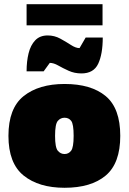

<svg xmlns="http://www.w3.org/2000/svg" viewBox="-20 -880 610 910"><path d="M286 10Q164 10 92 -48Q20 -106 20 -236Q20 -367 92 -424.5Q164 -482 286 -482Q412 -482 481 -424.5Q550 -367 550 -236Q550 -106 481 -48Q412 10 286 10ZM286 -150Q305 -150 317 -165.5Q329 -181 329 -236Q329 -292 317.5 -307Q306 -322 286 -322Q267 -322 254 -307Q241 -292 241 -236Q241 -181 254 -165.5Q267 -150 286 -150ZM366 -532Q333 -532 305.5 -544.5Q278 -557 256 -569.5Q234 -582 216 -582L187 -542H106Q106 -589 115.5 -627.5Q125 -666 147 -689Q169 -712 206 -712Q238 -712 265.5 -697Q293 -682 316 -667Q339 -652 357 -652L386 -702H467Q467 -624 445.5 -578Q424 -532 366 -532ZM106 -760V-860H466V-760Z"/></svg>

Font: Rowdies
Style: Bold
Weight: 700
Designer: Jaikishan Patel
Version: Version 1.000; ttfautohint (v1.8.3)